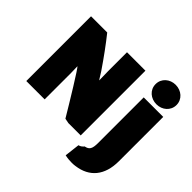

<svg xmlns="http://www.w3.org/2000/svg" viewBox="-233 -1044 1510 1510"><g transform="rotate(45 521.5 -289.0)"><path d="M51 15H255V-278C255 -308 253 -337 253 -351C262 -351 412 -104 478 7L519 15H656V-705H451V-493C451 -455 453 -417 453 -394C445 -403 431 -430 414 -455C353 -545 288 -634 231 -705H51ZM683 209C710 215 736 217 758 217C774 217 787 216 798 214C934 196 1012 104 1012 -54V-547H795V-40C795 26 781 46 740 54C728 67 719 77 698 82ZM787 -687C787 -623 840 -579 904 -579C967 -579 1020 -623 1020 -687C1020 -750 967 -795 903 -795C840 -795 787 -751 787 -687Z"/></g></svg>

Font: Repo ExtraBlack
Style: Regular
Weight: 400
Designer: Stefan Peev
Foundry: Context Ltd
Version: Version 001.502